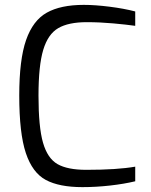

<svg xmlns="http://www.w3.org/2000/svg" viewBox="-20 -762 621 788"><path d="M59 -370Q59 -517 87 -597.5Q115 -678 172 -710Q229 -742 324 -742Q370 -742 429.5 -734.5Q489 -727 535 -715V-656Q500 -661 445 -666Q390 -671 336 -671Q261 -671 219 -646.5Q177 -622 157.5 -557.5Q138 -493 138 -369Q138 -241 156.5 -176.5Q175 -112 216 -88.5Q257 -65 334 -65Q461 -65 535 -78V-18Q489 -7 431.5 -0.5Q374 6 318 6Q223 6 168 -23.5Q113 -53 86 -134Q59 -215 59 -370Z"/></svg>

Font: Exo
Style: Regular
Weight: 400
Designer: Natanael Gama
Foundry: Natanael Gama
Version: Version 1.500; ttfautohint (v1.6)